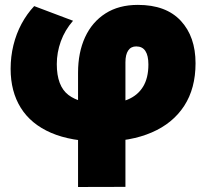

<svg xmlns="http://www.w3.org/2000/svg" viewBox="-20 -555 844 786"><path d="M299.5 210.5V-257Q299.5 -340 328.2 -402.5Q357 -465 411.8 -500Q466.5 -535 544.5 -535Q659.5 -535 720 -470Q780.5 -405 780.5 -296Q780.5 -193 734 -121.5Q687.5 -50 601.2 -12.8Q515 24.5 395.5 24.5Q272 24.5 189.2 -11.2Q106.5 -47 65 -113.8Q23.5 -180.5 23.5 -273Q23.5 -323.5 35 -370.2Q46.5 -417 68.2 -457.5Q90 -498 120 -530L279 -470Q245.5 -431.5 229 -385.8Q212.5 -340 212.5 -292.5Q212.5 -202.5 260.2 -166.2Q308 -130 400.5 -130Q460 -130 501.8 -147Q543.5 -164 565.5 -199.8Q587.5 -235.5 587.5 -291Q587.5 -327.5 575.2 -346.2Q563 -365 537.5 -365Q516 -365 504.8 -348.2Q493.5 -331.5 493.5 -300V210Z"/></svg>

Font: Geologica Cursive Black
Style: Regular
Weight: 900
Designer: Sindre Bremnes, Frode Helland
Foundry: Monokrom Skriftforlag AS
Version: Version 1.010;gftools[0.9.28]